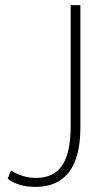

<svg xmlns="http://www.w3.org/2000/svg" viewBox="-20 -720 430 750"><path d="M10 -22 23 -54Q69 -25 121 -25Q190 -25 223 -74Q256 -123 256 -225V-700H294V-222Q294 -107 250 -48.5Q206 10 119 10Q51 10 10 -22Z"/></svg>

Font: Sarabun Thin
Style: Regular
Weight: 250
Designer: Suppakit Chalermlarp | Katatrad Co.,Ltd.
Foundry: Cadson Demak Co.,Ltd.
Version: Version 1.000; ttfautohint (v1.6)